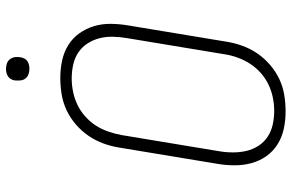

<svg xmlns="http://www.w3.org/2000/svg" viewBox="-186 -778 972 640"><g transform="rotate(-90 300.0 -458.0)"><path d="M249 8Q219 8 191 2Q163 -4 139.5 -18.5Q116 -33 100 -55.5Q84 -78 76.5 -105Q69 -132 69 -161.5Q69 -191 74 -220L128 -546Q132 -572 141.5 -598.5Q151 -625 167 -648.5Q183 -672 205 -691Q227 -710 252.5 -722Q278 -734 305.5 -738.5Q333 -743 360 -743Q390 -743 418 -737Q446 -731 469.5 -716.5Q493 -702 509 -679.5Q525 -657 533 -630Q541 -603 540.5 -573.5Q540 -544 535 -515L481 -189Q477 -163 467.5 -136.5Q458 -110 442 -86.5Q426 -63 404 -44Q382 -25 356.5 -13Q331 -1 303.5 3.5Q276 8 249 8ZM251 -30Q272 -30 294.5 -34.5Q317 -39 338 -49Q359 -59 377 -75Q395 -91 407.5 -110.5Q420 -130 428 -152Q436 -174 439 -195L493 -521Q497 -544 497.5 -567.5Q498 -591 492.5 -612.5Q487 -634 475 -652.5Q463 -671 445 -683Q427 -695 404.5 -700Q382 -705 358 -705Q337 -705 314.5 -700.5Q292 -696 271 -686Q250 -676 232 -660Q214 -644 201.5 -624.5Q189 -605 181.5 -583Q174 -561 170 -540L116 -214Q112 -191 112 -167.5Q112 -144 117 -122.5Q122 -101 134 -82.5Q146 -64 164 -52Q182 -40 204.5 -35Q227 -30 251 -30ZM391 -846Q381 -846 372.5 -849Q364 -852 358.5 -859Q353 -866 352 -875.5Q351 -885 352 -895Q353 -901 356 -907Q359 -913 365 -917Q371 -921 377.5 -922.5Q384 -924 390 -924Q400 -924 408.5 -921Q417 -918 422.5 -911Q428 -904 429.5 -894.5Q431 -885 429 -875Q428 -869 425 -863Q422 -857 416.5 -853Q411 -849 404 -847.5Q397 -846 391 -846Z"/></g></svg>

Font: Iosevka Etoile Extralight
Style: Italic
Weight: 200
Italic angle: -9°
Designer: Belleve Invis
Foundry: Belleve Invis
Version: Version 22.1.2; ttfautohint (v1.8.4)